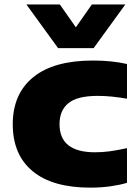

<svg xmlns="http://www.w3.org/2000/svg" viewBox="-20 -828 620 858"><path d="M383.5 10.5Q214.5 10.5 125.8 -63Q37 -136.5 37 -272.5Q37 -408.5 128.5 -483Q220 -557.5 395 -557.5Q480.5 -557.5 547.5 -542V-387Q512 -393 481.2 -396.2Q450.5 -399.5 416 -399.5Q326 -399.5 286 -367.2Q246 -335 246 -273Q246 -147.5 404.5 -147.5Q438 -147.5 469.8 -151.8Q501.5 -156 547.5 -166V-11Q516 -1.5 474 4.5Q432 10.5 383.5 10.5ZM239.5 -613 98 -808H247.5L319 -706L390.5 -808H540L398.5 -613Z"/></svg>

Font: Encode Sans Expanded Expanded ExtraBold
Style: Regular
Weight: 800
Width: 7
Designer: Multiple Designers
Foundry: Impallari Type
Version: Version 3.000; ttfautohint (v1.8.3) -l 8 -r 50 -G 200 -x 14 